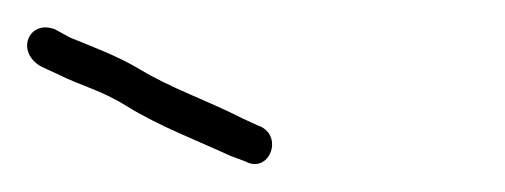

<svg xmlns="http://www.w3.org/2000/svg" viewBox="-89 -691 363 138"><path d="M95.9 -601 85.1 -606C59.6 -619 34.5 -627.3 11.8 -641C-5.1 -651.1 -21.7 -657 -38.6 -664L-49.6 -670C-68.6 -677.1 -78.2 -653.4 -59.1 -643L-48.2 -638C-29.8 -628.8 -16.7 -626.4 1.6 -615C25.3 -600.3 52.3 -590.2 76.6 -579L87.3 -575C104.9 -565.4 115.8 -594.7 95.9 -601Z"/></svg>

Font: MewTooHand
Style: CondLta
Weight: 400
Designer: Mew Too, Robert Jablonski
Version: Version 0.77